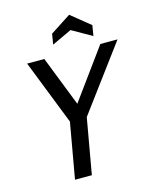

<svg xmlns="http://www.w3.org/2000/svg" viewBox="-131 -991 866 1079"><g transform="rotate(-15 302.0 -452.0)"><path d="M226 -323 78 -700H178L292 -409L504 -700H604L324 -323L267 0H169ZM362 -819 247 -765 257 -826 377 -904 488 -814 478 -753Z"/></g></svg>

Font: Cabin
Style: Italic
Weight: 400
Italic angle: -7°
Designer: Pablo Impallari
Foundry: Pablo Impallari. http://www.impallari.com Igino Marini. http://www.ikern.com
Version: Version 2.200